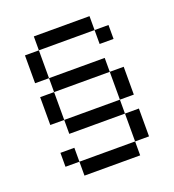

<svg xmlns="http://www.w3.org/2000/svg" viewBox="-117 -717 735 810"><g transform="rotate(-20 250.0 -312.5)"><path d="M437.5 -500V-562.5H375V-500ZM125 -62.5V0H375V-62.5ZM125 -62.5V-125H62.5V-62.5ZM375 -62.5H437.5Q437.5 -62.5 437.5 -187.5H375Q375 -187.5 375 -62.5ZM375 -187.5V-250H125V-187.5ZM125 -250Q125 -250 125 -375H62.5Q62.5 -375 62.5 -250ZM375 -250H437.5Q437.5 -250 437.5 -375H375Q375 -375 375 -250ZM125 -375H375V-437.5H125ZM125 -437.5Q125 -437.5 125 -562.5H62.5Q62.5 -562.5 62.5 -437.5ZM125 -562.5H375V-625H125Z"/></g></svg>

Font: CalcUnifontExMono
Style: Regular
Weight: 500
Version: Version 15.0.06